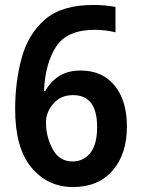

<svg xmlns="http://www.w3.org/2000/svg" viewBox="-20 -743 569 773"><path d="M41 -303Q41 -147 106.5 -68.5Q172 10 274 10Q376 10 433.5 -56.5Q491 -123 491 -234Q491 -338 441.5 -398.5Q392 -459 305 -459Q252 -459 217 -436Q182 -413 162 -376H157Q162 -488 206 -555.5Q250 -623 362 -623Q403 -623 445 -613V-715Q405 -723 355 -723Q228 -723 160.5 -664Q93 -605 67 -509Q41 -413 41 -303ZM272 -93Q218 -93 191.5 -143.5Q165 -194 165 -250Q165 -291 194.5 -325.5Q224 -360 274 -360Q371 -360 371 -232Q371 -161 343.5 -127Q316 -93 272 -93Z"/></svg>

Font: Noto Sans Arabic UI SemiCondensed Semi
Style: Regular
Weight: 600
Width: 4
Designer: Nadine Chahine - Monotype Design Team
Foundry: Monotype Imaging Inc.
Version: Version 1.900